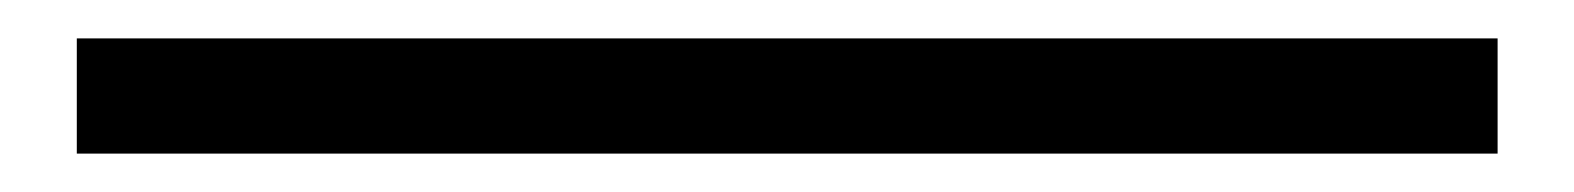

<svg xmlns="http://www.w3.org/2000/svg" viewBox="-20 50 820 100"><path d="M20 130V70H760V130Z"/></svg>

Font: Kalnia Expanded
Style: Bold
Weight: 700
Width: 7
Designer: Frida Medrano
Foundry: Frida Medrano
Version: Version 1.105